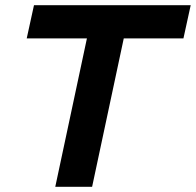

<svg xmlns="http://www.w3.org/2000/svg" viewBox="-20 -720 755 740"><path d="M83 -572 111 -700H715L687 -572H457L335 0H193L315 -572Z"/></svg>

Font: Red Hat Display
Style: Bold Italic
Weight: 700
Italic angle: -12°
Designer: Pentagram / MCKL
Foundry: Pentagram / MCKL
Version: Version 1.003; Red Hat Display Bold Italic